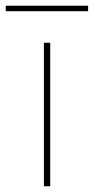

<svg xmlns="http://www.w3.org/2000/svg" viewBox="-67 -649 327 669"><path d="M-47 -629H240V-610H-47ZM86 -500H108V0H86Z"/></svg>

Font: Albert Sans Thin
Style: Regular
Weight: 250
Designer: Andreas Rasmussen
Foundry: a.Foundry
Version: Version 1.025